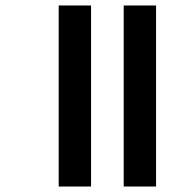

<svg xmlns="http://www.w3.org/2000/svg" viewBox="-20 -680 703 700"><path d="M312 0H194V-660H312ZM549 0H431V-660H549Z"/></svg>

Font: Hind Jalandhar SemiBold
Style: Regular
Weight: 600
Designer: Namrata Goyal
Foundry: Indian Type Foundry
Version: Version 0.702;PS 1.0;hotconv 1.0.81;makeotf.lib2.5.63406